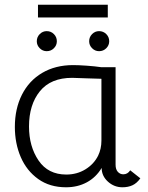

<svg xmlns="http://www.w3.org/2000/svg" viewBox="-20 -784 628 814"><path d="M43 -246Q43 -323 73 -382.5Q103 -442 159 -475Q215 -508 290 -508Q313 -508 348 -505.5Q383 -503 410 -499H470V-86Q470 -66 479.5 -55.5Q489 -45 503 -45Q521 -45 532 -62L575 -28Q560 -7 541.5 1.5Q523 10 499 10Q464 10 437.5 -14Q411 -38 411 -72Q387 -32 348 -11Q309 10 260 10Q191 10 142 -25Q93 -60 68 -118Q43 -176 43 -246ZM396 -124Q410 -153 410 -188V-450L344 -452L286 -454Q195 -454 149 -397Q103 -340 103 -248Q103 -163 143.5 -103.5Q184 -44 261 -44Q306 -44 342 -66Q378 -88 396 -124ZM136 -609Q136 -627 148.5 -639.5Q161 -652 178 -652Q196 -652 208.5 -639.5Q221 -627 221 -609Q221 -592 208.5 -579.5Q196 -567 178 -567Q161 -567 148.5 -579.5Q136 -592 136 -609ZM358 -609Q358 -627 370.5 -639.5Q383 -652 400 -652Q418 -652 430.5 -639.5Q443 -627 443 -609Q443 -592 430.5 -579.5Q418 -567 400 -567Q383 -567 370.5 -579.5Q358 -592 358 -609ZM141 -764H437V-710H141Z"/></svg>

Font: Bellota
Style: Regular
Weight: 400
Designer: Kemie Guaida
Foundry: Kemie Guaida
Version: Version 4.001